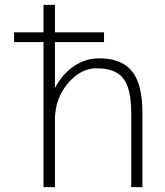

<svg xmlns="http://www.w3.org/2000/svg" viewBox="-20 -770 678 790"><path d="M38 -597V-637H159V-750H206V-637H408V-597H206V-411H208Q237 -466 284.5 -498Q332 -530 389 -530Q480 -530 523 -477Q566 -424 566 -307V0H520V-303Q520 -405 487.5 -447Q455 -489 377 -489Q311 -489 258.5 -426Q206 -363 206 -277V0H159V-597Z"/></svg>

Font: M PLUS 1p Light
Style: Regular
Weight: 300
Version: Version 1.061